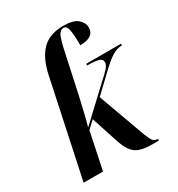

<svg xmlns="http://www.w3.org/2000/svg" viewBox="-183 -888 937 1012"><g transform="rotate(-30 285.5 -382.0)"><path d="M448 6Q404 6 375.5 -3Q347 -12 329 -34.5Q311 -57 296 -100L242 -266L198 -225L151 0H33L157 -584Q177 -677 223 -723.5Q269 -770 354 -770Q414 -770 440 -747Q466 -724 466 -695Q466 -637 380 -636Q380 -700 374 -730Q368 -760 350 -760Q328 -760 316.5 -735Q305 -710 292 -648L240 -407Q230 -366 220.5 -323.5Q211 -281 199 -240L389 -418Q416 -442 432 -460Q448 -478 448 -494Q448 -514 425.5 -520Q403 -526 357 -526L359 -536H571L569 -526Q539 -526 509.5 -507.5Q480 -489 438 -449L332 -348L435 -64Q448 -30 458 -17Q468 -4 489 -4L487 6Z"/></g></svg>

Font: Noto Serif Display Condensed SemiBold
Style: Italic
Weight: 600
Width: 3
Italic angle: -12°
Designer: Monotype Design Team
Foundry: Monotype Imaging Inc.
Version: Version 2.009